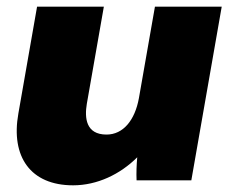

<svg xmlns="http://www.w3.org/2000/svg" viewBox="-20 -540 689 575"><path d="M199 15C271 15 340 -18 391 -69C389 -48 388 -21 389 0H553L644 -520H444L396 -246C384 -180 349 -137 299 -137C237 -137 233 -187 240 -229L291 -520H91L35 -200C12 -71 71 15 199 15Z"/></svg>

Font: Fixel Display 20240404 Black
Style: Italic
Weight: 900
Italic angle: -10°
Designer: AlfaBravo + MacPaw
Foundry: Kyrylo Tkachov, Marchela Mozhyna, Serhii Makarenko, Maria Weinstein, Zakhar Kryvoshyya
Version: Version 1.211;Glyphs 3.2 (3225)